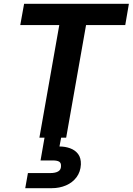

<svg xmlns="http://www.w3.org/2000/svg" viewBox="-20 -720 694 1004"><path d="M186 0 290 -589H86L106 -700H654L635 -589H430L326 0ZM112 264 126 185H243Q269 185 284 176.5Q299 168 299 149Q300 132 289.5 125.5Q279 119 256 119H192L214 -7H301L291 46Q321 46 347 55.5Q373 65 388.5 85.5Q404 106 403 140Q401 179 380 207Q359 235 325 249.5Q291 264 251 264Z"/></svg>

Font: DM Sans 16pt ExtraBold
Style: Italic
Weight: 800
Italic angle: -10°
Version: Version 4.004;gftools[0.9.30]